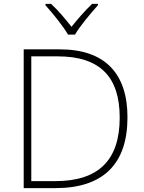

<svg xmlns="http://www.w3.org/2000/svg" viewBox="-20 -968 740 988"><path d="M330 -790H366C390 -832 447 -900 484 -941V-948H454C418 -914 377 -867 348 -830C319 -867 280 -914 243 -948H214V-941C251 -900 306 -832 330 -790ZM636 -364C636 -591 519 -714 288 -714H102V0H265C512 0 636 -125 636 -364ZM596 -363C596 -144 487 -36 265 -36H141V-678H277C497 -678 596 -570 596 -363Z"/></svg>

Font: Noto Sans Ethiopic ExtraLight
Style: Regular
Weight: 200
Designer: Monotype Design Team
Foundry: Monotype Imaging Inc.
Version: Version 2.102